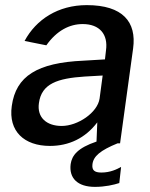

<svg xmlns="http://www.w3.org/2000/svg" viewBox="-20 -560 587 750"><path d="M256 81C249 136 283 170 351 170C390 170 425 162 446 155L453 92C437 101 411 114 376 114C348 114 339 104 341 83C344 50 373 27 439 0H449L500 -371C514 -474 460 -540 319 -540C207 -540 121 -484 76 -400L161 -383C202 -441 252 -466 303 -466C369 -466 403 -426 394 -363L390 -328L306 -323C126 -315 42 -263 26 -146C12 -47 75 10 175 10C249 10 313 -20 360 -82L357 -7C283 18 261 47 256 81ZM221 -68C162 -68 124 -101 132 -157C142 -234 206 -254 311 -261L381 -265L369 -175C361 -120 284 -68 221 -68Z"/></svg>

Font: Cheyenne Sans Medium
Style: Italic
Weight: 500
Italic angle: -8.13011°
Designer: The Public Sans project authors (U.S. Web Design System), Libre Franklin designed by Pablo Impallari and Rodrigo Fuenzal
Foundry: The Cheyenne Sans Project Authors
Version: Version 2.007